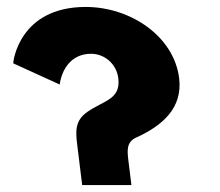

<svg xmlns="http://www.w3.org/2000/svg" viewBox="-20 -527 628 547"><path d="M150.1 -286.2C154.9 -322.8 178.4 -373.8 239.6 -373.8C277.9 -373.8 312 -344.9 317 -304.1C324.4 -243.7 276.3 -241.2 228.5 -208C193.3 -183.4 195.3 -152.8 199.9 -115.4L214.1 0.2H354.4L345.7 -70.3C342.3 -98.4 340.2 -122.2 367.5 -134.9C444.9 -169.8 500.6 -220.8 490.4 -304.1C475.7 -423.9 351.6 -507.2 224.1 -507.2C34.5 -507.2 17.2 -350.8 17.7 -346.6Z"/></svg>

Font: Hussar
Style: BdOpOblOne
Weight: 700
Foundry: Cannot Into Space Fonts
Version: Version 2.00